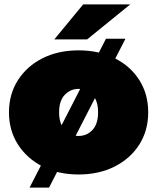

<svg xmlns="http://www.w3.org/2000/svg" viewBox="-20 -787 718 877"><path d="M339 10Q246 10 174.5 -26.5Q103 -63 62 -127Q21 -191 21 -274Q21 -357 62 -421Q103 -485 174.5 -521Q246 -557 339 -557Q432 -557 504 -521Q576 -485 616.5 -421Q657 -357 657 -274Q657 -191 616.5 -127Q576 -63 504 -26.5Q432 10 339 10ZM339 -166Q377 -166 402.5 -193.5Q428 -221 428 -274Q428 -327 402.5 -354Q377 -381 339 -381Q302 -381 276 -354Q250 -327 250 -274Q250 -221 276 -193.5Q302 -166 339 -166ZM115 70 464 -610H553L204 70ZM228 -607 360 -767H575L378 -607Z"/></svg>

Font: Montserrat Black
Style: Regular
Weight: 900
Designer: Julieta Ulanovsky
Foundry: Julieta Ulanovsky
Version: Version 9.000; ttfautohint (v1.8.4.7-5d5b)